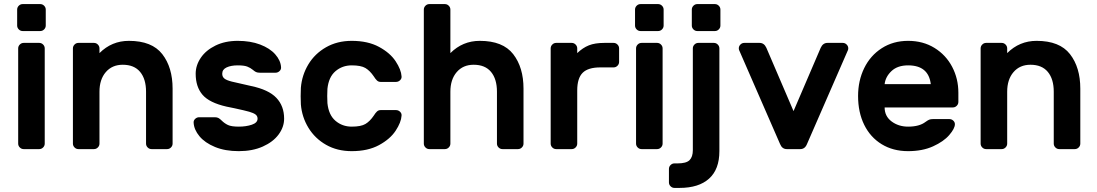

<svg xmlns="http://www.w3.org/2000/svg" viewBox="-20 -730 5373 940"><path d="M204 -683V-605Q204 -594 196 -586Q188 -578 177 -578H91Q80 -578 72 -586Q64 -594 64 -605V-683Q64 -694 72 -702Q80 -710 91 -710H177Q188 -710 196 -702Q204 -694 204 -683ZM172 0H96Q85 0 77 -8Q69 -16 69 -27V-493Q69 -504 77 -512Q85 -520 96 -520H172Q183 -520 191 -512Q199 -504 199 -493V-27Q199 -16 191 -8Q183 0 172 0Z M798 0H722Q711 0 703 -8Q695 -16 695 -27V-281Q695 -343 666 -378Q637 -413 581 -413Q529 -413 498 -377Q467 -341 467 -281V-27Q467 -16 459 -8Q451 0 440 0H364Q353 0 345 -8Q337 -16 337 -27V-493Q337 -504 345 -512Q353 -520 364 -520H440Q451 -520 459 -512Q467 -504 467 -493V-470Q527 -530 611 -530Q724 -530 774.5 -465Q825 -400 825 -296V-27Q825 -16 817 -8Q809 0 798 0Z M938 -369Q938 -410 963 -447Q988 -484 1035 -507Q1082 -530 1144 -530Q1206 -530 1253.5 -512Q1301 -494 1327.5 -464Q1354 -434 1356 -401Q1357 -390 1348.5 -382Q1340 -374 1329 -374H1252Q1240 -374 1233 -377.5Q1226 -381 1218 -388Q1206 -398 1190.5 -404Q1175 -410 1144 -410Q1111 -410 1089.5 -400Q1068 -390 1068 -369Q1068 -354 1078.5 -345.5Q1089 -337 1115 -330.5Q1141 -324 1209 -309Q1295 -291 1333 -251Q1371 -211 1371 -149Q1371 -108 1344 -71.5Q1317 -35 1266.5 -12.5Q1216 10 1149 10Q1082 10 1032.5 -10.5Q983 -31 956.5 -63Q930 -95 928 -129Q927 -140 935.5 -148Q944 -156 955 -156H1032Q1043 -156 1050 -152Q1057 -148 1065 -140Q1079 -126 1096 -118Q1113 -110 1149 -110Q1185 -110 1213 -119.5Q1241 -129 1241 -149Q1241 -162 1231 -169.5Q1221 -177 1200 -183Q1179 -189 1128 -200L1089 -208Q1005 -227 971.5 -266Q938 -305 938 -369Z M1702 -110Q1747 -110 1769 -123Q1791 -136 1810 -164Q1818 -177 1825.5 -184Q1833 -191 1843 -191H1919Q1930 -191 1938.5 -183Q1947 -175 1946 -164Q1944 -131 1917 -90Q1890 -49 1835.5 -19.5Q1781 10 1702 10Q1631 10 1576.5 -21Q1522 -52 1490 -104.5Q1458 -157 1453 -219Q1452 -231 1452 -259Q1452 -288 1453 -300Q1458 -362 1489.5 -414.5Q1521 -467 1576 -498.5Q1631 -530 1702 -530Q1781 -530 1835.5 -500.5Q1890 -471 1917 -430Q1944 -389 1946 -356Q1947 -345 1938.5 -337Q1930 -329 1919 -329H1843Q1833 -329 1825.5 -336Q1818 -343 1810 -356Q1791 -384 1769 -397Q1747 -410 1702 -410Q1656 -410 1622.5 -381.5Q1589 -353 1583 -295Q1582 -285 1582 -260Q1582 -235 1583 -225Q1589 -167 1622.5 -138.5Q1656 -110 1702 -110Z M2516 0H2440Q2429 0 2421 -8Q2413 -16 2413 -27V-281Q2413 -343 2384 -378Q2355 -413 2299 -413Q2247 -413 2216 -377Q2185 -341 2185 -281V-27Q2185 -16 2177 -8Q2169 0 2158 0H2082Q2071 0 2063 -8Q2055 -16 2055 -27V-683Q2055 -694 2063 -702Q2071 -710 2082 -710H2158Q2169 -710 2177 -702Q2185 -694 2185 -683V-470Q2245 -530 2329 -530Q2442 -530 2492.5 -465Q2543 -400 2543 -296V-27Q2543 -16 2535 -8Q2527 0 2516 0Z M2806 -287V-27Q2806 -16 2798 -8Q2790 0 2779 0H2703Q2692 0 2684 -8Q2676 -16 2676 -27V-493Q2676 -504 2684 -512Q2692 -520 2703 -520H2779Q2790 -520 2798 -512Q2806 -504 2806 -493V-470Q2833 -496 2863 -508Q2893 -520 2939 -520H2984Q2995 -520 3003 -512Q3011 -504 3011 -493V-427Q3011 -416 3003 -408Q2995 -400 2984 -400H2919Q2859 -400 2832.5 -373.5Q2806 -347 2806 -287Z M3229 -683V-605Q3229 -594 3221 -586Q3213 -578 3202 -578H3116Q3105 -578 3097 -586Q3089 -594 3089 -605V-683Q3089 -694 3097 -702Q3105 -710 3116 -710H3202Q3213 -710 3221 -702Q3229 -694 3229 -683ZM3197 0H3121Q3110 0 3102 -8Q3094 -16 3094 -27V-493Q3094 -504 3102 -512Q3110 -520 3121 -520H3197Q3208 -520 3216 -512Q3224 -504 3224 -493V-27Q3224 -16 3216 -8Q3208 0 3197 0Z M3507 -683V-605Q3507 -594 3499 -586Q3491 -578 3480 -578H3394Q3383 -578 3375 -586Q3367 -594 3367 -605V-683Q3367 -694 3375 -702Q3383 -710 3394 -710H3480Q3491 -710 3499 -702Q3507 -694 3507 -683ZM3399 -520H3475Q3486 -520 3494 -512Q3502 -504 3502 -493V10Q3502 99 3451.5 144.5Q3401 190 3307 190H3282Q3271 190 3263 182Q3255 174 3255 163V97Q3255 86 3263 78Q3271 70 3282 70H3297Q3340 70 3356 54Q3372 38 3372 5V-493Q3372 -504 3380 -512Q3388 -520 3399 -520Z M3598 -486Q3597 -489 3597 -493Q3597 -504 3605 -512Q3613 -520 3624 -520H3699Q3721 -520 3732 -496L3865 -186L3998 -496Q4009 -520 4031 -520H4106Q4117 -520 4125 -512Q4133 -504 4133 -493Q4133 -489 4132 -486L3931 -25Q3921 0 3898 0H3832Q3809 0 3799 -25Z M4672 -276V-231Q4672 -220 4664 -212Q4656 -204 4645 -204H4311Q4311 -161 4345 -135.5Q4379 -110 4426 -110Q4481 -110 4511 -133Q4522 -141 4529 -144Q4536 -147 4548 -147H4628Q4639 -147 4647 -139.5Q4655 -132 4655 -122Q4655 -101 4627.5 -69Q4600 -37 4548 -13.5Q4496 10 4426 10Q4352 10 4296.5 -24Q4241 -58 4211 -119Q4181 -180 4181 -260Q4181 -335 4211 -396.5Q4241 -458 4297 -494Q4353 -530 4426 -530Q4499 -530 4555 -495.5Q4611 -461 4641.5 -403Q4672 -345 4672 -276ZM4537 -318Q4526 -410 4426 -410Q4374 -410 4344.5 -382Q4315 -354 4311 -318Z M5242 0H5166Q5155 0 5147 -8Q5139 -16 5139 -27V-281Q5139 -343 5110 -378Q5081 -413 5025 -413Q4973 -413 4942 -377Q4911 -341 4911 -281V-27Q4911 -16 4903 -8Q4895 0 4884 0H4808Q4797 0 4789 -8Q4781 -16 4781 -27V-493Q4781 -504 4789 -512Q4797 -520 4808 -520H4884Q4895 -520 4903 -512Q4911 -504 4911 -493V-470Q4971 -530 5055 -530Q5168 -530 5218.5 -465Q5269 -400 5269 -296V-27Q5269 -16 5261 -8Q5253 0 5242 0Z"/></svg>

Font: Hezaedrus Medium
Style: Regular
Weight: 500
Designer: Hubert & Fischer
Foundry: Hubert & Fischer
Version: Version 1.10;September 3, 2019;FontCreator 11.5.0.2425 64-bi